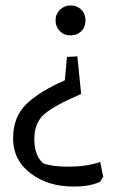

<svg xmlns="http://www.w3.org/2000/svg" viewBox="-20 -478 426 705"><path d="M139 122Q171 134 233 134Q295 134 348 117L359 171L348 189Q312 207 251 207Q155 207 91.5 158Q28 109 28 30.5Q28 -48 76 -95Q124 -142 218 -183L226 -269L264 -271L278 -133Q182 -92 144 -60Q106 -28 106 32.5Q106 93 139 122ZM278.5 -442.5Q294 -427 294 -403Q294 -379 278.5 -363.5Q263 -348 239 -348Q215 -348 199.5 -364Q184 -380 184 -403Q184 -426 200 -442Q216 -458 239.5 -458Q263 -458 278.5 -442.5Z"/></svg>

Font: Fenix
Style: Regular
Weight: 400
Designer: Fernando Diaz
Foundry: Fernando Diaz
Version: 004.301